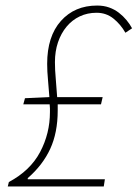

<svg xmlns="http://www.w3.org/2000/svg" viewBox="-20 -672 496 692"><path d="M8 0 12 -16Q89 -57 124.5 -124Q160 -191 160 -268Q160 -275 160 -281.5Q160 -288 159 -296H64L70 -318L158 -322Q156 -352 153 -383.5Q150 -415 150 -442Q150 -541 199.5 -596.5Q249 -652 330 -652Q354 -652 373.5 -645Q393 -638 408.5 -626Q424 -614 436 -599.5Q448 -585 456 -570L432 -554Q415 -584 389 -605Q363 -626 328 -626Q295 -626 267.5 -613Q240 -600 220 -576Q200 -552 189 -519.5Q178 -487 178 -448Q178 -420 181 -387.5Q184 -355 186 -322H350L344 -296H188V-274Q188 -194 161 -135.5Q134 -77 80 -30V-26H358L354 0Z"/></svg>

Font: TypoPRO Source Sans Pro
Style: Italic
Weight: 200
Italic angle: -11°
Designer: Paul D. Hunt
Foundry: Adobe Systems Incorporated
Version: Version 1.075;PS 2.000;hotconv 1.0.86;makeotf.lib2.5.63406